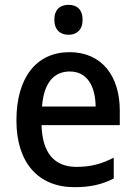

<svg xmlns="http://www.w3.org/2000/svg" viewBox="-20 -765 561 795"><path d="M264 -745C229 -745 205 -726 205 -683C205 -641 230 -621 264 -621C297 -621 322 -641 322 -683C322 -726 298 -745 264 -745ZM268 -549C133 -549 48 -447 48 -266C48 -92 138 10 288 10C355 10 402 -1 451 -26V-112C400 -86 355 -74 297 -74C204 -74 155 -133 152 -247H476V-307C476 -452 400 -549 268 -549ZM269 -469C341 -469 375 -408 376 -324H154C161 -419 201 -469 269 -469Z"/></svg>

Font: Noto Sans Khmer UI SemiCondensed Medium
Style: Regular
Weight: 500
Width: 4
Designer: Danh Hong and the Monotype Design Team
Foundry: Monotype Imaging Inc.
Version: Version 2.002